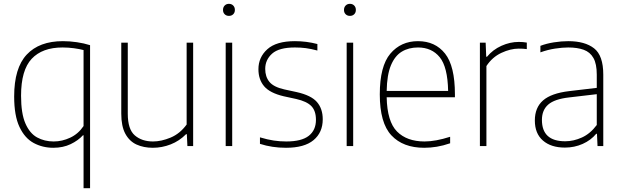

<svg xmlns="http://www.w3.org/2000/svg" viewBox="-20 -763 3250 1003"><path d="M416.5 220V-56.5H413.5Q388.5 -29 349 -10Q309.5 9 258.5 9Q202.5 9 156 -16Q109.5 -41 81.8 -99.8Q54 -158.5 54 -259Q54 -408 119.8 -478Q185.5 -548 308.5 -548Q345 -548 382 -542.5Q419 -537 450.5 -527V220ZM260.5 -24Q304.5 -24 346.8 -43.8Q389 -63.5 416.5 -104.5V-501.5Q395.5 -507 366.5 -511Q337.5 -515 306.5 -515Q201 -515 145.5 -455.8Q90 -396.5 90 -263Q90 -170 112.8 -118Q135.5 -66 174 -45Q212.5 -24 260.5 -24Z M778.5 9Q730.5 9 693.2 -8Q656 -25 634.8 -64.2Q613.5 -103.5 613.5 -169.5V-540H647.5V-169Q647.5 -87.5 684.2 -55.8Q721 -24 779.5 -24Q822.5 -24 871.2 -44.2Q920 -64.5 955 -112.5V-540H989V0H959L956 -62H952Q917 -26.5 871.8 -8.8Q826.5 9 778.5 9Z M1159 0V-540H1193V0ZM1176 -680Q1162.5 -680 1153.8 -688.5Q1145 -697 1145 -711Q1145 -725.5 1153.8 -734.2Q1162.5 -743 1176 -743Q1189.5 -743 1198.2 -734.2Q1207 -725.5 1207 -711Q1207 -697 1198.2 -688.5Q1189.5 -680 1176 -680Z M1474 9Q1401 9 1338 -11.5V-45.5Q1378 -33.5 1410 -28.8Q1442 -24 1475.5 -24Q1555.5 -24 1593 -53.5Q1630.5 -83 1630.5 -137Q1630.5 -184 1606.5 -208.8Q1582.5 -233.5 1527 -246L1462.5 -260Q1390 -277 1360 -312.2Q1330 -347.5 1330 -401.5Q1330 -464 1376.8 -506Q1423.5 -548 1520.5 -548Q1581 -548 1638 -533V-499Q1604.5 -508 1577.8 -511.5Q1551 -515 1520.5 -515Q1437.5 -515 1401.5 -482.8Q1365.5 -450.5 1365.5 -403Q1365.5 -362 1387.5 -335.2Q1409.5 -308.5 1465 -296L1529.5 -282Q1605.5 -265 1635.8 -230Q1666 -195 1666 -140Q1666 -71 1618 -31Q1570 9 1474 9Z M1791 0V-540H1825V0ZM1808 -680Q1794.5 -680 1785.8 -688.5Q1777 -697 1777 -711Q1777 -725.5 1785.8 -734.2Q1794.5 -743 1808 -743Q1821.5 -743 1830.2 -734.2Q1839 -725.5 1839 -711Q1839 -697 1830.2 -688.5Q1821.5 -680 1808 -680Z M2196 9Q2085.5 9 2024.8 -55.8Q1964 -120.5 1964 -270Q1964 -417.5 2019.2 -482.8Q2074.5 -548 2163.5 -548Q2253.5 -548 2305 -483Q2356.5 -418 2356.5 -270V-255H2000Q2002.5 -128 2054 -76Q2105.5 -24 2198 -24Q2255 -24 2331.5 -48.5V-14.5Q2295 -2 2261.8 3.5Q2228.5 9 2196 9ZM2163.5 -515Q2115 -515 2079 -493.2Q2043 -471.5 2022.2 -421.8Q2001.5 -372 2000 -288H2321Q2318.5 -413.5 2277 -464.2Q2235.5 -515 2163.5 -515Z M2487 0V-540H2517L2520 -466.5H2524Q2554.5 -503.5 2599.5 -523.8Q2644.5 -544 2690 -544Q2713 -544 2732 -540.5V-506.5Q2721.5 -508 2711.8 -508.5Q2702 -509 2689.5 -509Q2647 -509 2599.2 -486.8Q2551.5 -464.5 2521 -418V0Z M2931 8Q2858.5 8 2816.2 -28.8Q2774 -65.5 2774 -133.5Q2774 -201 2817 -238.5Q2860 -276 2953.5 -287L3097.5 -304V-373Q3097.5 -429.5 3080 -460.2Q3062.5 -491 3029.2 -503Q2996 -515 2948.5 -515Q2918 -515 2880 -509.2Q2842 -503.5 2803 -489.5V-523.5Q2834 -535.5 2873.5 -541.8Q2913 -548 2948.5 -548Q3035.5 -548 3083.5 -510.5Q3131.5 -473 3131.5 -373V0H3101.5L3098.5 -64H3094.5Q3067 -30.5 3023.8 -11.2Q2980.5 8 2931 8ZM2811 -136.5Q2811 -25 2932.5 -25Q2976.5 -25 3020 -44.8Q3063.5 -64.5 3097.5 -110V-271L2952.5 -254Q2877 -245.5 2844 -216.8Q2811 -188 2811 -136.5Z"/></svg>

Font: Encode Sans Th
Style: Regular
Weight: 100
Designer: Multiple Designers
Foundry: Impallari Type
Version: Version 3.002; ttfautohint (v1.8.3) -l 8 -r 50 -G 200 -x 14 